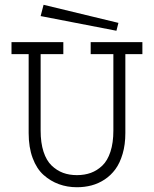

<svg xmlns="http://www.w3.org/2000/svg" viewBox="-20 -765 640 798"><path d="M463.9 -637.2 148.9 -698.2 161.1 -745.1 472.2 -669.9ZM27.8 -589.8H243.2V-540H148.9V-222.2Q148.9 -171.4 160.9 -134.5Q172.9 -97.7 194.6 -76.9Q216.3 -56.2 242.2 -46.6Q268.1 -37.1 299.8 -37.1Q331.5 -37.1 357.7 -46.6Q383.8 -56.2 405.3 -76.7Q426.8 -97.2 439 -134.3Q451.2 -171.4 451.2 -222.2V-540H356.9V-589.8H571.8V-540H501V-211.9Q501 -164.1 489.7 -125.7Q478.5 -87.4 459.7 -61.8Q440.9 -36.1 415 -19Q389.2 -2 360.4 5.6Q331.5 13.2 299.8 13.2Q259.8 13.2 224.9 0.5Q189.9 -12.2 161.1 -37.8Q132.3 -63.5 115.7 -108.2Q99.1 -152.8 99.1 -211.9V-540H27.8Z"/></svg>

Font: Compagnon Roman
Style: Regular
Weight: 400
Designer: Juliette Duhe, Lea Pradine
Foundry: Velvetyne Type Foundry
Version: Version 1.000;PS 001.000;hotconv 1.0.88;makeotf.lib2.5.64775